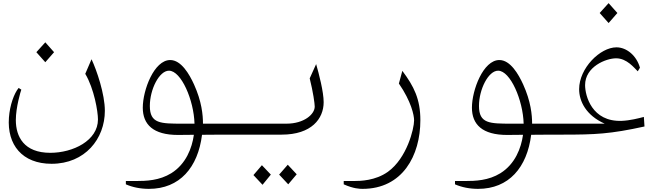

<svg xmlns="http://www.w3.org/2000/svg" viewBox="-20 -859 4240 1225"><path d="M269 -462 325 -526 269 -589 212 -526ZM309 186C523 186 649 26 649 -152C649 -259 597 -411 564 -481L524 -388C581 -292 605 -147 605 -97C605 38 446 116 301 116C133 116 81 13 81 -93C81 -174 112 -277 116 -287L99 -298C70 -263 43 -189 37 -109C24 65 122 186 309 186Z M1400 -70H1275C1275 -126 1267 -212 1218 -320C1188 -386 1136 -476 1066 -476C963 -476 891 -284 891 -172C891 -65 957 2 1116 2C1128 2 1169 2 1217 1C1205 86 1167 187 1073 246C997 293 914 296 844 296H783V317C826 336 877 346 930 346C1127 346 1243 209 1269 1C1322 0 1374 0 1400 0ZM936 -183C936 -289 996 -408 1058 -408C1136 -408 1217 -220 1221 -70H1145C1004 -70 936 -70 936 -183Z M1400 0H1777C1968 0 2045 -102 2045 -207C2045 -273 2015 -388 1997 -450L1956 -359C1978 -271 1988 -198 1988 -179C1988 -130 1920 -70 1808 -70H1400ZM1819 317 1873 253 1816 192 1761 255ZM1655 320 1708 255 1651 195 1597 258Z M2293 346C2548 346 2662 134 2662 -92C2662 -227 2621 -308 2547 -407L2525 -326C2604 -211 2622 -124 2622 -91C2622 -37 2576 150 2455 237C2375 294 2280 296 2234 296H2173V317C2235 345 2276 346 2293 346Z M3500 -70H3375C3375 -126 3367 -212 3318 -320C3288 -386 3236 -476 3166 -476C3063 -476 2991 -284 2991 -172C2991 -65 3057 2 3216 2C3228 2 3269 2 3317 1C3305 86 3267 187 3173 246C3097 293 3014 296 2944 296H2883V317C2926 336 2977 346 3030 346C3227 346 3343 209 3369 1C3422 0 3474 0 3500 0ZM3036 -183C3036 -289 3096 -408 3158 -408C3236 -408 3317 -220 3321 -70H3245C3104 -70 3036 -70 3036 -183Z M3919 -776 3863 -839 3806 -776 3863 -712ZM4088 -113C4054 -104 3999 -90 3948 -88C3755 -80 3713 -250 3713 -316C3713 -434 3847 -487 3911 -487C3980 -487 4027 -425 4049 -404L4063 -427C4042 -503 3979 -557 3913 -557C3809 -557 3675 -424 3675 -290C3675 -213 3719 -123 3838 -70H3500V0H3571C3777 0 3874 -4 4092 -52Z"/></svg>

Font: Kawkab Mono Light
Style: Regular
Weight: 300
Monospace: yes
Designer: Abdullah Arif
Foundry: Abdullah Arif
Version: Version 1.000;PS 000.500;hotconv 1.0.88;makeotf.lib2.5.64775